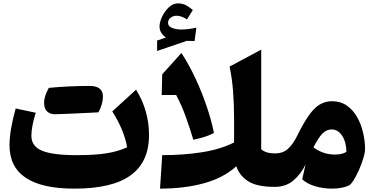

<svg xmlns="http://www.w3.org/2000/svg" viewBox="-20 -1093 2190 1123"><path d="M723.6 -231.4Q706.5 -331.5 636.7 -441.4L775.9 -568.4Q851.6 -446.3 851.6 -302.7Q851.6 -145.5 744.1 -67.6Q636.7 10.3 415 10.3Q35.6 10.3 35.6 -243.7Q35.6 -331.1 71.8 -458.5L189 -433.6Q163.6 -352.5 163.6 -298.3Q163.6 -237.8 225.3 -211.7Q287.1 -185.5 430.2 -185.5Q533.7 -185.5 601.1 -196Q668.5 -206.5 723.6 -231.4ZM265.6 -579.1Q384.8 -590.3 504.4 -590.3Q582 -590.3 582 -528.8Q582 -484.4 555.7 -436Q534.7 -435.1 509 -433.6Q483.4 -432.1 447 -430.7Q410.6 -429.2 367.7 -427Q324.7 -424.8 299.3 -424.8Q273.9 -424.8 255.9 -440.9Q237.8 -457 237.8 -492.9Q237.8 -528.8 265.6 -579.1Z M1507.8 -802.7V-219.7Q1535.2 -195.8 1587.4 -195.8H1587.9V0H1587.4Q1481.4 0 1430.4 -33.7Q1379.4 -67.4 1362.3 -120.6Q1287.1 -52.2 1172.4 -21Q1057.6 10.3 916 10.3L928.7 -185.5Q1052.7 -185.5 1160.6 -202.4Q1268.6 -219.2 1349.1 -259.8V-401.4Q1349.1 -482.9 1343 -561Q1336.9 -639.2 1322.8 -703.6ZM1041 -783.2Q1086.4 -713.9 1124 -632.8Q1161.6 -551.8 1189.2 -470Q1216.8 -388.2 1231.4 -315.4Q1204.6 -300.8 1173.6 -291.5Q1142.6 -282.2 1110.8 -275.4Q1089.4 -346.7 1066.4 -410.6Q1043.5 -474.6 1010.3 -537.6L925.8 -537.1L928.7 -658.2ZM962.9 -959.5Q962.9 -939.5 986.3 -929.9Q1009.8 -920.4 1041 -920.4Q1059.6 -920.4 1083.5 -923.3Q1107.4 -926.3 1128.4 -931.2L1118.2 -853L1072.3 -854L898.9 -794.9V-856L950.7 -873.5Q933.6 -885.3 923.3 -901.4Q913.1 -917.5 913.1 -938.5Q913.1 -963.4 927.7 -994.9Q942.4 -1026.4 967 -1049.8Q991.7 -1073.2 1021 -1073.2Q1044.4 -1073.2 1063.5 -1064.5Q1082.5 -1055.7 1107.9 -1034.7L1073.7 -979.5Q1040.5 -1001 1012.7 -1001Q993.2 -1001 978 -989.5Q962.9 -978 962.9 -959.5Z M1922.4 -501Q1971.7 -501 2008.1 -475.8Q2044.4 -450.7 2068.1 -409.2Q2091.8 -367.7 2103.5 -318.1Q2115.2 -268.6 2115.2 -219.7Q2115.2 -200.7 2105.2 -167.7Q2095.2 -134.8 2080.1 -100.1Q2064.9 -65.4 2048.6 -39.3Q2032.2 -13.2 2019.5 -7.3Q1978 10.3 1920.9 10.3Q1870.6 10.3 1823.5 -3.7Q1776.4 -17.6 1747.6 -44.4L1767.1 -130.9Q1739.7 -74.2 1695.6 -37.1Q1651.4 0 1587.9 0Q1577.1 0 1571.8 -8.1Q1566.4 -16.1 1566.4 -38.6V-157.2Q1566.4 -179.7 1571.8 -187.7Q1577.1 -195.8 1587.9 -195.8Q1635.7 -195.8 1665 -223.1Q1694.3 -250.5 1717.3 -296.9Q1756.3 -376.5 1788.3 -420.7Q1820.3 -464.8 1852.3 -482.9Q1884.3 -501 1922.4 -501ZM1919.9 -335.9Q1890.1 -335.9 1866.2 -312Q1842.3 -288.1 1813.5 -231.4Q1835 -213.9 1867.7 -201.4Q1900.4 -189 1939.9 -189Q1980 -189 2006.3 -204.6Q2005.4 -262.2 1981.2 -299.1Q1957 -335.9 1919.9 -335.9Z"/></svg>

Font: Pinar-DS4-FD ExtraBold
Style: Regular
Weight: 800
Designer: Amin Abedi
Version: Version 3.000